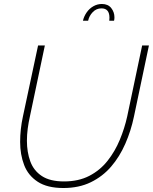

<svg xmlns="http://www.w3.org/2000/svg" viewBox="-20 -938 767 963"><path d="M298 5Q217 5 169 -26.5Q121 -58 101 -110.5Q81 -163 81 -226Q81 -258 84.5 -290Q88 -322 95 -354L171 -710H205L130 -354Q123 -323 119 -292.5Q115 -262 115 -232Q115 -175 132 -128.5Q149 -82 190 -55Q231 -28 301 -28Q374 -28 428 -56Q482 -84 519.5 -131.5Q557 -179 581 -237Q605 -295 618 -354L693 -710H727L652 -354Q637 -282 608.5 -217Q580 -152 537.5 -102.5Q495 -53 435.5 -24Q376 5 298 5ZM396 -834Q401 -856 414.5 -875.5Q428 -895 448 -906.5Q468 -918 491 -918Q522 -918 538 -897.5Q554 -877 554 -851Q554 -846 553.5 -842Q553 -838 552 -834H528Q528 -838 528.5 -841.5Q529 -845 529 -849Q529 -896 489 -896Q463 -896 445 -877Q427 -858 422 -834Z"/></svg>

Font: Raleway Thin ExtraLight
Style: Italic
Weight: 250
Italic angle: -12°
Version: Version 4.026